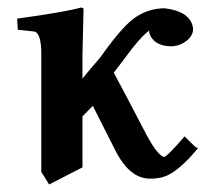

<svg xmlns="http://www.w3.org/2000/svg" viewBox="-20 -467 570 515"><path d="M201.2 -321.3V-255.9Q210 -267.6 228.5 -289.1Q249.5 -312.5 257.8 -325.2Q310.1 -397.9 342.3 -419.9Q378.9 -444.8 421.9 -444.8Q492.7 -436 498 -390.1Q498 -365.7 468.8 -350.1Q454.6 -343.3 440.9 -342.8Q397.9 -342.8 383.3 -371.1Q379.9 -378.4 379.9 -384.8Q354.5 -365.7 317.9 -314.9L285.2 -272Q314.5 -217.8 370.1 -110.8Q399.4 -54.7 418 -46.4Q419.4 -45.9 419.9 -45.9Q429.2 -47.9 475.1 -101.1Q475.1 -101.1 502 -74.7Q508.3 -69.8 511.2 -69.8Q456.5 -3.4 417.5 7.8Q401.9 12.2 382.8 12.2Q335.9 12.2 302.2 -41Q295.4 -51.8 289.1 -64Q264.6 -112.3 229 -183.1L201.2 -154.8V-18.1L111.8 27.8L90.8 -5.9V-320.8Q90.8 -377.4 72.8 -382.3Q70.3 -382.8 68.8 -382.8L27.8 -387.2L25.9 -417Q159.7 -435.5 196.8 -446.8Q202.6 -445.8 204.1 -443.8Q204.1 -442.9 201.2 -321.3Z"/></svg>

Font: Linux Libertine O
Style: Semibold
Weight: 700
Designer: Philipp H. Poll
Foundry: Philipp H. Poll
Version: Version 5.0.0